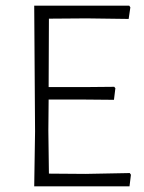

<svg xmlns="http://www.w3.org/2000/svg" viewBox="-20 -659 509 679"><path d="M439 -47 443 -41 438 0H101L104 -194L101 -639H437L441 -633L435 -592L286 -594L153 -593L152 -351H277L384 -352L388 -347L383 -306L272 -307H152L151 -197L153 -45L282 -44Z"/></svg>

Font: Alegreya Sans Light
Style: Regular
Weight: 300
Designer: Juan Pablo del Peral
Foundry: Huerta Tipografica
Version: Version 2.007